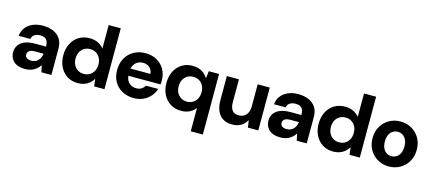

<svg xmlns="http://www.w3.org/2000/svg" viewBox="-62 -1323 4833 2147"><g transform="rotate(15 2354.5 -250.0)"><path d="M210 12Q150 12 111 -8Q72 -28 53.5 -62Q35 -96 35 -137Q35 -182 58.5 -217Q82 -252 129.5 -271.5Q177 -291 251 -291H375Q375 -327 365 -350Q355 -373 334 -384.5Q313 -396 281 -396Q243 -396 216 -379.5Q189 -363 183 -328H48Q53 -383 83.5 -423Q114 -463 165 -485.5Q216 -508 281 -508Q353 -508 405.5 -484.5Q458 -461 486.5 -416Q515 -371 515 -305V0H399L383 -76H380Q366 -54 348 -38Q330 -22 309 -10.5Q288 1 263 6.5Q238 12 210 12ZM254 -96Q280 -96 300 -104.5Q320 -113 334.5 -128.5Q349 -144 357.5 -164Q366 -184 369 -207H267Q238 -207 219 -199.5Q200 -192 191.5 -179Q183 -166 183 -150Q183 -132 192 -120Q201 -108 217 -102Q233 -96 254 -96Z M821 12Q751 12 698 -21.5Q645 -55 615.5 -114Q586 -173 586 -248Q586 -323 615.5 -382Q645 -441 699 -474.5Q753 -508 824 -508Q880 -508 922 -487Q964 -466 989 -433V-705H1129V0H1010L1000 -82H997Q980 -53 954.5 -32Q929 -11 896 0.5Q863 12 821 12ZM860 -105Q900 -105 929.5 -123.5Q959 -142 976 -174Q993 -206 993 -249Q993 -291 976 -323Q959 -355 929.5 -373.5Q900 -392 860 -392Q821 -392 791 -373.5Q761 -355 744.5 -323Q728 -291 728 -249Q728 -206 744.5 -174Q761 -142 791 -123.5Q821 -105 860 -105Z M1471 12Q1394 12 1335 -20Q1276 -52 1243 -109.5Q1210 -167 1210 -243Q1210 -321 1242.5 -380.5Q1275 -440 1334 -474Q1393 -508 1471 -508Q1545 -508 1602 -476Q1659 -444 1691 -388.5Q1723 -333 1723 -262Q1723 -252 1723 -239.5Q1723 -227 1721 -214H1310V-298H1581Q1578 -343 1547.5 -370Q1517 -397 1471 -397Q1437 -397 1409 -381.5Q1381 -366 1364.5 -335.5Q1348 -305 1348 -257V-228Q1348 -190 1363.5 -161.5Q1379 -133 1406.5 -117.5Q1434 -102 1470 -102Q1505 -102 1529 -117.5Q1553 -133 1566 -158H1709Q1694 -110 1660.5 -71.5Q1627 -33 1578.5 -10.5Q1530 12 1471 12Z M2183 205V-64Q2159 -32 2117.5 -10Q2076 12 2018 12Q1947 12 1893 -21.5Q1839 -55 1809.5 -114Q1780 -173 1780 -248Q1780 -324 1809.5 -382.5Q1839 -441 1892 -474.5Q1945 -508 2015 -508Q2056 -508 2089 -497Q2122 -486 2147.5 -465Q2173 -444 2191 -415H2194L2204 -496H2323V205ZM2054 -104Q2094 -104 2123.5 -122.5Q2153 -141 2170 -173Q2187 -205 2187 -248Q2187 -290 2170 -322.5Q2153 -355 2123.5 -373Q2094 -391 2054 -391Q2015 -391 1985 -372.5Q1955 -354 1938.5 -322Q1922 -290 1922 -248Q1922 -205 1938.5 -173Q1955 -141 1985 -122.5Q2015 -104 2054 -104Z M2607 12Q2545 12 2502 -14.5Q2459 -41 2436 -92.5Q2413 -144 2413 -219V-496H2553V-232Q2553 -171 2577 -138.5Q2601 -106 2655 -106Q2689 -106 2715 -122Q2741 -138 2755.5 -168Q2770 -198 2770 -240V-496H2910V0H2790L2778 -80H2775Q2752 -38 2710.5 -13Q2669 12 2607 12Z M3166 12Q3106 12 3067 -8Q3028 -28 3009.5 -62Q2991 -96 2991 -137Q2991 -182 3014.5 -217Q3038 -252 3085.5 -271.5Q3133 -291 3207 -291H3331Q3331 -327 3321 -350Q3311 -373 3290 -384.5Q3269 -396 3237 -396Q3199 -396 3172 -379.5Q3145 -363 3139 -328H3004Q3009 -383 3039.5 -423Q3070 -463 3121 -485.5Q3172 -508 3237 -508Q3309 -508 3361.5 -484.5Q3414 -461 3442.5 -416Q3471 -371 3471 -305V0H3355L3339 -76H3336Q3322 -54 3304 -38Q3286 -22 3265 -10.5Q3244 1 3219 6.5Q3194 12 3166 12ZM3210 -96Q3236 -96 3256 -104.5Q3276 -113 3290.5 -128.5Q3305 -144 3313.5 -164Q3322 -184 3325 -207H3223Q3194 -207 3175 -199.5Q3156 -192 3147.5 -179Q3139 -166 3139 -150Q3139 -132 3148 -120Q3157 -108 3173 -102Q3189 -96 3210 -96Z M3777 12Q3707 12 3654 -21.5Q3601 -55 3571.5 -114Q3542 -173 3542 -248Q3542 -323 3571.5 -382Q3601 -441 3655 -474.5Q3709 -508 3780 -508Q3836 -508 3878 -487Q3920 -466 3945 -433V-705H4085V0H3966L3956 -82H3953Q3936 -53 3910.5 -32Q3885 -11 3852 0.5Q3819 12 3777 12ZM3816 -105Q3856 -105 3885.5 -123.5Q3915 -142 3932 -174Q3949 -206 3949 -249Q3949 -291 3932 -323Q3915 -355 3885.5 -373.5Q3856 -392 3816 -392Q3777 -392 3747 -373.5Q3717 -355 3700.5 -323Q3684 -291 3684 -249Q3684 -206 3700.5 -174Q3717 -142 3747 -123.5Q3777 -105 3816 -105Z M4421 12Q4350 12 4292 -21.5Q4234 -55 4200 -113.5Q4166 -172 4166 -248Q4166 -324 4200 -383Q4234 -442 4292 -475Q4350 -508 4422 -508Q4494 -508 4552 -475Q4610 -442 4644 -383.5Q4678 -325 4678 -248Q4678 -172 4644 -113.5Q4610 -55 4552 -21.5Q4494 12 4421 12ZM4421 -107Q4453 -107 4478.5 -122.5Q4504 -138 4519.5 -169.5Q4535 -201 4535 -248Q4535 -295 4519.5 -326.5Q4504 -358 4478.5 -373.5Q4453 -389 4422 -389Q4392 -389 4366 -373.5Q4340 -358 4324.5 -326.5Q4309 -295 4309 -248Q4309 -201 4324.5 -169.5Q4340 -138 4365.5 -122.5Q4391 -107 4421 -107Z"/></g></svg>

Font: DM Sans 36pt ExtraBold
Style: Regular
Weight: 800
Designer: Colophon Foundry, Jonny Pinhorn
Foundry: Colophon Foundry
Version: Version 4.004;gftools[0.9.30]